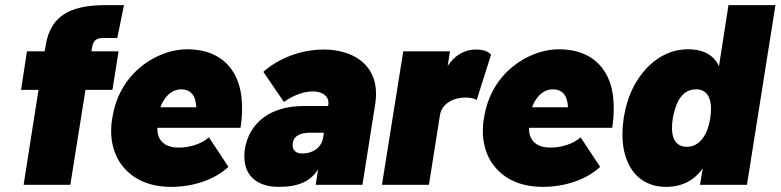

<svg xmlns="http://www.w3.org/2000/svg" viewBox="-20 -720 3041 748"><path d="M442 -520H336L339 -536C343 -561 355 -572 381 -572H437L463 -700H391C246 -700 175 -653 158 -542L154 -520H85L62 -370H130L72 0H254L313 -370H418Z M676 -145C633 -145 607 -162 597 -191C594 -200 593 -211 593 -222H917C921 -247 923 -272 923 -297C923 -323 921 -348 916 -371C894 -469 823 -528 710 -528C615 -528 517 -471 464 -387C437 -344 424 -302 417 -257C414 -241 413 -225 413 -210C413 -165 424 -125 444 -92C483 -30 550 8 647 8C734 8 818 -21 870 -70L794 -185C764 -158 717 -145 676 -145ZM686 -372C712 -372 730 -360 739 -336C742 -326 744 -315 745 -302H605C610 -317 617 -329 625 -339C641 -360 661 -372 686 -372Z M1241 -527C1158 -527 1068 -496 1006 -440L1086 -323C1125 -350 1165 -364 1198 -364C1237 -364 1264 -344 1259 -312L1258 -307H1163C1030 -307 950 -239 934 -139C932 -129 932 -119 932 -110C932 -31 987 8 1066 8C1144 8 1190 -14 1219 -60L1210 0H1392L1442 -316C1444 -330 1445 -343 1445 -355C1445 -473 1350 -527 1241 -527ZM1158 -122C1131 -122 1120 -136 1120 -155C1120 -188 1146 -203 1189 -203H1242L1239 -185C1233 -145 1199 -122 1158 -122Z M1835 -527C1786 -527 1750 -502 1724 -463L1733 -520H1551L1468 0H1651L1694 -271C1700 -312 1736 -331 1765 -337C1775 -339 1785 -340 1794 -340C1815 -340 1832 -335 1837 -330L1893 -507C1886 -516 1868 -527 1835 -527Z M2124 -145C2081 -145 2055 -162 2045 -191C2042 -200 2041 -211 2041 -222H2365C2369 -247 2371 -272 2371 -297C2371 -323 2369 -348 2364 -371C2342 -469 2271 -528 2158 -528C2063 -528 1965 -471 1912 -387C1885 -344 1872 -302 1865 -257C1862 -241 1861 -225 1861 -210C1861 -165 1872 -125 1892 -92C1931 -30 1998 8 2095 8C2182 8 2266 -21 2318 -70L2242 -185C2212 -158 2165 -145 2124 -145ZM2134 -372C2160 -372 2178 -360 2187 -336C2190 -326 2192 -315 2193 -302H2053C2058 -317 2065 -329 2073 -339C2089 -360 2109 -372 2134 -372Z M2818 -700 2781 -462C2762 -503 2724 -528 2660 -528C2563 -528 2493 -462 2453 -391C2430 -349 2418 -307 2410 -262C2407 -241 2405 -218 2405 -195C2405 -180 2406 -165 2408 -150C2423 -52 2482 8 2575 8C2642 8 2687 -21 2718 -64L2707 0H2890L3001 -700ZM2718 -182C2703 -161 2682 -148 2656 -148C2628 -148 2612 -163 2605 -180C2600 -192 2598 -206 2598 -222C2598 -234 2599 -246 2601 -259C2605 -282 2615 -319 2630 -339C2645 -360 2665 -372 2692 -372C2717 -372 2733 -360 2742 -341C2747 -329 2750 -314 2750 -297C2750 -286 2749 -273 2747 -259C2741 -224 2732 -201 2718 -182Z"/></svg>

Font: Arthouse Owned Black
Style: Italic
Weight: 900
Italic angle: -10°
Designer: Jeremy Tribby
Foundry: Tribby Type
Version: Version 1.000;PS 001.000;hotconv 1.0.88;makeotf.lib2.5.64775